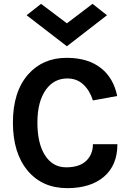

<svg xmlns="http://www.w3.org/2000/svg" viewBox="-20 -962 674 996"><path d="M118 -883 327 -722 535 -883 460 -942 327 -841 193 -942ZM47 -326Q47 -486 126 -576Q202 -662 326 -662Q438 -662 506 -607Q569 -556 588 -464L462 -441Q446 -492 412.5 -523.5Q379 -555 329 -555Q261 -555 219 -498Q174 -436 174 -326.5Q174 -217 214 -155.5Q254 -94 323 -94Q392 -94 427 -127.5Q462 -161 462 -214H589Q589 -105 519.5 -45.5Q450 14 329 14Q200 14 124 -76Q47 -168 47 -326Z"/></svg>

Font: Karmilla
Style: Bold
Weight: 700
Designer: Jonathan Pinhorn
Version: Version 1.000